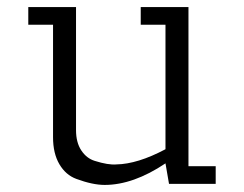

<svg xmlns="http://www.w3.org/2000/svg" viewBox="-20 -520 689 543"><path d="M448 -58Q357 3 276 3Q242 3 196 -14Q166 -25 148 -55.5Q130 -86 130 -132V-450H60V-500H195V-152Q195 -117 210 -94.5Q225 -72 248 -65Q286 -53 309 -55Q369 -56 448 -98V-450H378V-500H513V-50H590V0H458Z"/></svg>

Font: Antic Slab
Style: Regular
Weight: 400
Designer: Santiago Orozco
Foundry: Santiago Orozco
Version: Version 001.002